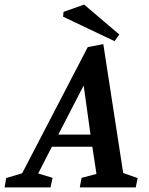

<svg xmlns="http://www.w3.org/2000/svg" viewBox="-76 -820 652 840"><path d="M-56 0 -49 -41 21 -62 308 -614 376 -627 463 -63 526 -41 518 0H273L281 -42L346 -59L328 -178H151L91 -61L154 -42L145 0ZM179 -231H320L290 -446ZM425 -640 200 -747 202 -768 292 -800 446 -669Z"/></svg>

Font: Manuale SemiBold
Style: Italic
Weight: 600
Italic angle: -11°
Designer: Eduardo Tunni / Pablo Cosgaya
Foundry: Eduardo Tunni / Pablo Cosgaya
Version: Version 1.002